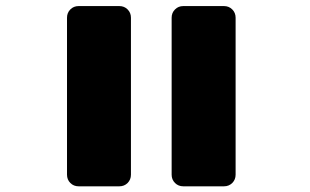

<svg xmlns="http://www.w3.org/2000/svg" viewBox="-20 -622 1040 645"><path d="M595.7 -601.6H732.4Q749 -601.6 760.3 -590.3Q771.5 -579.1 771.5 -562.5V-35.2Q771.5 -18.6 760.3 -7.3Q749 3.9 732.4 3.9H595.7Q579.1 3.9 567.9 -7.3Q556.6 -18.6 556.6 -35.2V-562.5Q556.6 -579.1 567.9 -590.3Q579.1 -601.6 595.7 -601.6ZM244.1 -601.6H380.9Q397.5 -601.6 408.7 -590.3Q419.9 -579.1 419.9 -562.5V-35.2Q419.9 -18.6 408.7 -7.3Q397.5 3.9 380.9 3.9H244.1Q227.5 3.9 216.3 -7.3Q205.1 -18.6 205.1 -35.2V-562.5Q205.1 -579.1 216.3 -590.3Q227.5 -601.6 244.1 -601.6Z"/></svg>

Font: Heydings Controls
Style: Regular
Weight: 400
Monospace: yes
Designer: Heydon Pickering
Version: Version 1.0